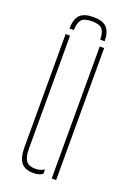

<svg xmlns="http://www.w3.org/2000/svg" viewBox="-139 -762 564 820"><g transform="rotate(20 143.0 -352.0)"><path d="M138 -709Q180 -709 198.8 -690.2Q217.5 -671.5 218 -628H198Q197.5 -662.5 184.8 -676.2Q172 -690 138 -690Q104.5 -690 91.8 -676.2Q79 -662.5 78 -628H58Q59 -671.5 77.5 -690.2Q96 -709 138 -709ZM51 -86V-600H71V-86Q71 -48 83.8 -31.5Q96.5 -15 125 -15Q147.5 -15 166 -26.5V-6.5Q148.5 5 125 5Q86 5 68.5 -16.2Q51 -37.5 51 -86ZM206 0V-600H226V0Z"/></g></svg>

Font: Big Shoulders Stencil Display Thin Thin
Style: Regular
Weight: 250
Version: Version 2.001